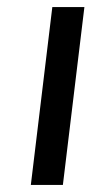

<svg xmlns="http://www.w3.org/2000/svg" viewBox="-20 -521 300 541"><path d="M66.9 0 127.4 -501H217.8L157.2 0Z"/></svg>

Font: Ride
Style: Italic
Weight: 400
Version: Version 3.000